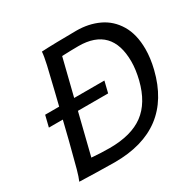

<svg xmlns="http://www.w3.org/2000/svg" viewBox="-157 -861 1021 1021"><g transform="rotate(-30 353.5 -350.0)"><path d="M222.7 -698.7Q252.9 -700.7 318.1 -702.1Q383.3 -703.6 436.5 -703.6Q511.7 -703.6 572.8 -675Q633.8 -646.5 670.2 -586.2Q706.5 -525.9 706.5 -435.1Q706.5 -380.4 690.9 -316.4Q611.3 4.9 264.6 4.9Q225.6 4.9 149.7 2.9Q73.7 1 48.8 0Q58.6 -22 70.1 -63.5Q81.5 -105 99.6 -176.3L110.4 -217.8L138.2 -330.1H52.7L69.8 -399.4H155.8L175.3 -478.5Q198.2 -570.8 209.7 -621.8Q221.2 -672.9 222.7 -698.7ZM279.3 -74.2Q412.1 -74.2 487.8 -130.4Q563.5 -186.5 593.8 -307.1Q608.4 -366.7 608.4 -415Q608.4 -521 557.4 -574Q506.3 -627 405.3 -627Q366.7 -627 304.2 -624.5L248 -399.4H433.6L416.5 -330.1H231L168.5 -79.1Q224.6 -74.2 279.3 -74.2Z"/></g></svg>

Font: Lesson One
Style: Italic
Weight: 400
Italic angle: -14°
Designer: But Ko, Victor Gaultney, Annie Olsen, Julie Remington, Don Collingsworth, Eric Hays, Becca Hirsbrunner
Version: Version 1.100